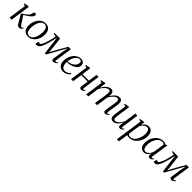

<svg xmlns="http://www.w3.org/2000/svg" viewBox="554 -2531 4778 4778"><g transform="rotate(45 2943.0 -142.5)"><path d="M43.5 0 110.5 -472 52.5 -490.5 56.5 -511.5 172 -534 190.5 -522.5 116 0ZM384.5 10.5Q367 10.5 353.5 5Q340 -0.5 329 -12Q318 -23.5 307.5 -41.5L169.5 -273.5Q211 -300.5 243.8 -322.8Q276.5 -345 301.2 -366.8Q326 -388.5 344.5 -413.5Q359 -432.5 364.5 -452.5Q370 -472.5 371.5 -487Q374.5 -502.5 381.2 -513Q388 -523.5 398.2 -528.5Q408.5 -533.5 420 -533.5Q438.5 -533.5 447.5 -522Q456.5 -510.5 457 -492Q457.5 -479 450.8 -463.8Q444 -448.5 430.5 -432.5Q414.5 -412.5 388.2 -391Q362 -369.5 331.8 -348.8Q301.5 -328 273.2 -310.5Q245 -293 225 -281L227.5 -302L368 -90Q380.5 -71.5 394 -55.2Q407.5 -39 420 -39Q430 -39 441.2 -45.5Q452.5 -52 467.5 -68.5L478 -49Q469.5 -33.5 455.5 -19.8Q441.5 -6 423.5 2.2Q405.5 10.5 384.5 10.5Z M782.5 -535.5Q843 -535.5 883.8 -510.5Q924.5 -485.5 945.5 -438.5Q966.5 -391.5 966.5 -324Q966.5 -262.5 948.5 -203Q930.5 -143.5 896 -95.2Q861.5 -47 812.2 -18.5Q763 10 700 10Q639.5 10 598.2 -15Q557 -40 536 -87.2Q515 -134.5 515 -200Q515 -262.5 533.5 -322.5Q552 -382.5 587 -430.8Q622 -479 671.5 -507.2Q721 -535.5 782.5 -535.5ZM777 -503.5Q740.5 -503.5 711.2 -485Q682 -466.5 660 -434.5Q638 -402.5 623.8 -362.2Q609.5 -322 602.5 -278Q595.5 -234 595.5 -192Q595.5 -133.5 609.2 -95.8Q623 -58 648 -40Q673 -22 706 -22Q742.5 -22 771.5 -40.5Q800.5 -59 822 -90.5Q843.5 -122 857.8 -162Q872 -202 879.2 -245.2Q886.5 -288.5 886.5 -329.5Q886.5 -379 875.8 -418.2Q865 -457.5 841.2 -480.5Q817.5 -503.5 777 -503.5Z M1585 10.5Q1560.5 10.5 1545 -5.8Q1529.5 -22 1535.5 -59.5L1578 -331.5L1607 -485.5L1529 -344.5L1333.5 7H1292.5L1249.5 -336.5L1231.5 -483.5Q1215 -405 1199 -340.8Q1183 -276.5 1167.8 -225.2Q1152.5 -174 1137.5 -135.5Q1122.5 -97 1107.5 -70Q1087 -33.5 1062 -12.8Q1037 8 1002 8Q994 8 983.8 5.8Q973.5 3.5 965.5 0.8Q957.5 -2 956 -4L981.5 -89Q984 -87 994 -83.2Q1004 -79.5 1015.8 -76.5Q1027.5 -73.5 1034.5 -73.5Q1044.5 -73.5 1055 -84.2Q1065.5 -95 1075.8 -112.8Q1086 -130.5 1095.8 -152.8Q1105.5 -175 1114 -197.5Q1123 -220 1133.5 -254Q1144 -288 1154.8 -327.8Q1165.5 -367.5 1174 -406.5Q1182.5 -445.5 1187.5 -477L1102 -498L1105.5 -522H1300.5L1341 -173L1347.5 -84.5L1393.5 -173L1589.5 -522H1679L1612 -71Q1610.5 -61.5 1611.2 -53Q1612 -44.5 1616.2 -39.5Q1620.5 -34.5 1628.5 -34.5Q1639 -34.5 1653.2 -42.2Q1667.5 -50 1682.5 -66.5L1692 -48.5Q1683.5 -36 1667.5 -22.2Q1651.5 -8.5 1630.5 1Q1609.5 10.5 1585 10.5Z M2119 -83.5Q2103 -62.5 2075 -40.8Q2047 -19 2010.5 -4.8Q1974 9.5 1933 9.5Q1886.5 9.5 1851.8 -6.2Q1817 -22 1794.2 -50.5Q1771.5 -79 1760.2 -116.2Q1749 -153.5 1749.5 -196.5Q1750 -262.5 1771 -323.2Q1792 -384 1829.2 -431.8Q1866.5 -479.5 1916.8 -507.5Q1967 -535.5 2026.5 -535.5Q2067 -535.5 2094.5 -522Q2122 -508.5 2136 -484.2Q2150 -460 2150 -428Q2150 -387.5 2131.2 -355.2Q2112.5 -323 2079.8 -298.8Q2047 -274.5 2005.8 -258Q1964.5 -241.5 1919.2 -232.8Q1874 -224 1830 -223Q1828 -189.5 1833 -156Q1838 -122.5 1851.8 -94.8Q1865.5 -67 1889 -50.2Q1912.5 -33.5 1947 -33.5Q1975.5 -33.5 2002.8 -41.8Q2030 -50 2056 -66.8Q2082 -83.5 2106 -108.5ZM2016 -504.5Q1980 -504.5 1948.5 -483.8Q1917 -463 1892.5 -426.8Q1868 -390.5 1852.2 -344.8Q1836.5 -299 1831 -249.5Q1874 -252.5 1911.5 -263.8Q1949 -275 1979 -293Q2009 -311 2030.5 -334Q2052 -357 2063.5 -383.5Q2075 -410 2075 -438Q2075 -469.5 2060.5 -487Q2046 -504.5 2016 -504.5Z M2591 -68Q2589 -50 2593.2 -42.2Q2597.5 -34.5 2604.5 -34.5Q2614 -34.5 2626.2 -41.2Q2638.5 -48 2653 -65L2663.5 -47Q2655.5 -34.5 2641 -21.2Q2626.5 -8 2607.2 1.2Q2588 10.5 2565.5 10.5Q2549.5 10.5 2537.2 3.5Q2525 -3.5 2519 -18.8Q2513 -34 2516.5 -57.5L2543 -250H2315.5L2280 0H2207.5L2275 -471L2217.5 -489.5L2221.5 -510.5L2336 -533L2354 -522.5L2321 -287.5H2548L2580.5 -522.5H2652Z M2887.5 -523.5 2865.5 -355.5Q2886 -394.5 2910.8 -427.2Q2935.5 -460 2963.8 -484.5Q2992 -509 3022.5 -522.2Q3053 -535.5 3084.5 -535.5Q3117 -535.5 3138.2 -522.5Q3159.5 -509.5 3170 -483.5Q3180.5 -457.5 3180.5 -418Q3180.5 -411 3179 -397.8Q3177.5 -384.5 3175.5 -367Q3173.5 -349.5 3170.5 -329L3160 -330.5Q3180 -377 3205.8 -414.8Q3231.5 -452.5 3261 -479.5Q3290.5 -506.5 3322 -521Q3353.5 -535.5 3384.5 -535.5Q3431.5 -535.5 3457.2 -506.8Q3483 -478 3483 -417.5Q3483 -399 3479.2 -369.2Q3475.5 -339.5 3469.8 -304.2Q3464 -269 3458.5 -234Q3453 -202.5 3447.8 -170.2Q3442.5 -138 3439 -110.8Q3435.5 -83.5 3435 -66Q3434.5 -50.5 3437.2 -43Q3440 -35.5 3449 -35.5Q3460 -35.5 3472.5 -43Q3485 -50.5 3501 -68.5L3511 -51Q3502.5 -38 3487.8 -23.8Q3473 -9.5 3453 0.5Q3433 10.5 3409.5 10.5Q3393.5 10.5 3381.8 4.5Q3370 -1.5 3364 -13.8Q3358 -26 3358 -46.5Q3358.5 -63.5 3362.5 -93.2Q3366.5 -123 3372.5 -159.2Q3378.5 -195.5 3384.5 -231.5Q3390.5 -264 3395.8 -297.8Q3401 -331.5 3404.8 -361.8Q3408.5 -392 3408.5 -414Q3408.5 -452 3395.8 -467.8Q3383 -483.5 3353.5 -483.5Q3332 -483.5 3305 -468.5Q3278 -453.5 3249.8 -425Q3221.5 -396.5 3196 -356Q3170.5 -315.5 3152 -265.5L3169.5 -321.5Q3168 -304.5 3165.2 -284.2Q3162.5 -264 3159.2 -244.2Q3156 -224.5 3153.5 -207.5L3123 0H3049L3084.5 -230Q3090 -263.5 3095 -298Q3100 -332.5 3103.5 -363Q3107 -393.5 3107 -414Q3107 -452 3094.5 -468Q3082 -484 3051.5 -484Q3029 -484 3001.8 -468.5Q2974.5 -453 2947 -426Q2919.5 -399 2895.8 -363.8Q2872 -328.5 2856 -289L2815 0H2742.5L2809.5 -471.5L2751.5 -490L2755.5 -511L2871 -533.5Z M3690 10.5Q3659.5 10.5 3637.5 -1.2Q3615.5 -13 3603.8 -37.5Q3592 -62 3592 -100Q3592 -113.5 3594.8 -138.8Q3597.5 -164 3601.5 -193.2Q3605.5 -222.5 3609.2 -248Q3613 -273.5 3615 -285.5L3644 -471L3586 -489.5L3589.5 -510.5L3705.5 -533L3722 -523L3686 -278.5Q3684 -261.5 3680.5 -238.5Q3677 -215.5 3673.8 -191Q3670.5 -166.5 3668.2 -145Q3666 -123.5 3666 -109.5Q3666 -83 3672.2 -67.2Q3678.5 -51.5 3691.2 -45Q3704 -38.5 3722.5 -38.5Q3752 -38.5 3785 -62Q3818 -85.5 3849 -126.8Q3880 -168 3902.5 -220.5L3945.5 -525H4017.5L3953.5 -74Q3951 -56 3954 -45.2Q3957 -34.5 3968 -34.5Q3978 -34.5 3991 -42.5Q4004 -50.5 4019.5 -68L4029 -50Q4022.5 -39 4008.2 -24.8Q3994 -10.5 3974 -0.2Q3954 10 3929.5 10Q3899 10 3888.2 -8.5Q3877.5 -27 3879.5 -49Q3879.5 -52 3881.2 -65Q3883 -78 3885.8 -95.8Q3888.5 -113.5 3891 -131Q3893.5 -148.5 3895.5 -160.5L3894.5 -161Q3876 -125.5 3854.2 -94.2Q3832.5 -63 3806.8 -39.8Q3781 -16.5 3752 -3Q3723 10.5 3690 10.5Z M4072 253.5 4176.5 -474.5 4117 -491.5 4121 -511 4238 -533.5 4255 -523.5 4240.5 -421Q4258 -455.5 4283.8 -481.8Q4309.5 -508 4341.2 -522.8Q4373 -537.5 4406.5 -537.5Q4460.5 -537.5 4495 -512.8Q4529.5 -488 4545.8 -444Q4562 -400 4562 -342.5Q4562 -294 4548.8 -244.2Q4535.5 -194.5 4509.8 -149Q4484 -103.5 4447.5 -67.8Q4411 -32 4363.5 -11.2Q4316 9.5 4259.5 9.5Q4239.5 9.5 4219.2 6.2Q4199 3 4181 -2L4144.5 253.5ZM4189 -57Q4200 -41 4219 -31.5Q4238 -22 4264.5 -22Q4306.5 -22 4341 -42Q4375.5 -62 4401.8 -95.8Q4428 -129.5 4446 -171.5Q4464 -213.5 4473 -258.8Q4482 -304 4482 -346.5Q4482 -394.5 4471.5 -427.5Q4461 -460.5 4441.2 -478Q4421.5 -495.5 4392.5 -495.5Q4361.5 -495.5 4329.2 -477Q4297 -458.5 4271.2 -427.2Q4245.5 -396 4232.5 -357Z M5000 -76.5Q4996.5 -53 5002.8 -43.8Q5009 -34.5 5020 -34.5Q5029 -34.5 5041.8 -42.5Q5054.5 -50.5 5067.5 -66L5078.5 -48Q5073.5 -40 5060.2 -26Q5047 -12 5026.8 -0.8Q5006.5 10.5 4981 10.5Q4952.5 10.5 4937.5 -7.5Q4922.5 -25.5 4926.5 -61.5L4935 -113.5Q4919.5 -80.5 4894.5 -52.2Q4869.5 -24 4837.8 -6.8Q4806 10.5 4771 10.5Q4724.5 10.5 4691.2 -13.2Q4658 -37 4640.2 -80Q4622.5 -123 4622.5 -182.5Q4622.5 -231 4635.8 -281Q4649 -331 4674.5 -376.5Q4700 -422 4737.2 -458Q4774.5 -494 4822.2 -515Q4870 -536 4928 -536Q4953.5 -536 4978.2 -529.8Q5003 -523.5 5023.5 -512L5070.5 -531.5ZM4988.5 -474Q4979 -488 4961.8 -496Q4944.5 -504 4921 -504Q4879 -504 4844.5 -485.2Q4810 -466.5 4783.5 -434.2Q4757 -402 4739 -360.8Q4721 -319.5 4711.5 -274Q4702 -228.5 4702 -183.5Q4702 -132 4712.5 -98.2Q4723 -64.5 4741.8 -48Q4760.5 -31.5 4785.5 -31.5Q4811 -31.5 4835.2 -43Q4859.5 -54.5 4880.5 -74.8Q4901.5 -95 4917.5 -121.2Q4933.5 -147.5 4943.5 -177.5Z M5741.5 10.5Q5717 10.5 5701.5 -5.8Q5686 -22 5692 -59.5L5734.5 -331.5L5763.5 -485.5L5685.5 -344.5L5490 7H5449L5406 -336.5L5388 -483.5Q5371.5 -405 5355.5 -340.8Q5339.5 -276.5 5324.2 -225.2Q5309 -174 5294 -135.5Q5279 -97 5264 -70Q5243.5 -33.5 5218.5 -12.8Q5193.5 8 5158.5 8Q5150.5 8 5140.2 5.8Q5130 3.5 5122 0.8Q5114 -2 5112.5 -4L5138 -89Q5140.5 -87 5150.5 -83.2Q5160.5 -79.5 5172.2 -76.5Q5184 -73.5 5191 -73.5Q5201 -73.5 5211.5 -84.2Q5222 -95 5232.2 -112.8Q5242.5 -130.5 5252.2 -152.8Q5262 -175 5270.5 -197.5Q5279.5 -220 5290 -254Q5300.5 -288 5311.2 -327.8Q5322 -367.5 5330.5 -406.5Q5339 -445.5 5344 -477L5258.5 -498L5262 -522H5457L5497.5 -173L5504 -84.5L5550 -173L5746 -522H5835.5L5768.5 -71Q5767 -61.5 5767.8 -53Q5768.5 -44.5 5772.8 -39.5Q5777 -34.5 5785 -34.5Q5795.5 -34.5 5809.8 -42.2Q5824 -50 5839 -66.5L5848.5 -48.5Q5840 -36 5824 -22.2Q5808 -8.5 5787 1Q5766 10.5 5741.5 10.5Z"/></g></svg>

Font: Merriweather 96pt Light
Style: Italic
Weight: 300
Italic angle: -7.8°
Version: Version 2.101